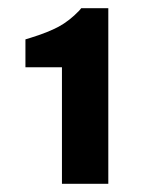

<svg xmlns="http://www.w3.org/2000/svg" viewBox="-20 -856 376 468"><path d="M244 -836V-408H131V-692H42V-760L55 -764Q97 -777 123 -791Q149 -805 173 -830L178 -836Z"/></svg>

Font: Be Vietnam Pro
Style: Bold
Weight: 700
Designer: Lam Bao, Tony Le, Vietanh Nguyen
Foundry: Yellow Type Foundry
Version: Version 1.002; ttfautohint (v1.8.3)